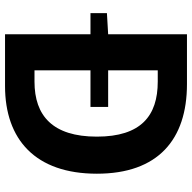

<svg xmlns="http://www.w3.org/2000/svg" viewBox="-20 -762 781 782"><g transform="rotate(90 371.0 -370.5)"><path d="M119 0H330C548 0 687 -124 687 -374C687 -623 548 -741 322 -741H119V-420L33 -415V-348H119ZM266 -120V-348H415V-420H266V-622H312C451 -622 536 -554 536 -374C536 -194 451 -120 312 -120Z"/></g></svg>

Font: Noto Sans TC
Style: Bold
Weight: 700
Designer: Ryoko NISHIZUKA 西塚涼子 (kana, bopomofo & ideographs); Paul D. Hunt (Latin, Greek & Cyrillic); Sandoll Communications 산돌커뮤니
Foundry: Adobe
Version: Version 2.004;hotconv 1.0.118;makeotfexe 2.5.65603